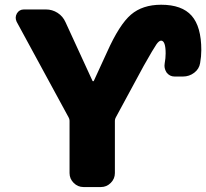

<svg xmlns="http://www.w3.org/2000/svg" viewBox="-20 -794 852 794"><path d="M422.9 -579.1Q473.6 -692.4 521.5 -733.4Q569.3 -774.4 646.5 -774.4Q732.4 -774.4 772.5 -729Q812.5 -683.6 812.5 -586.9Q812.5 -560.5 807.6 -533.2Q803.7 -508.8 783.2 -493.2Q762.7 -477.5 736.3 -477.5H702.1Q681.6 -477.5 668.9 -494.1Q660.2 -507.8 660.2 -522.5Q660.2 -527.3 661.1 -532.2Q665 -553.7 665 -573.2Q665 -625 646.5 -626Q637.7 -626 627 -610.8Q616.2 -595.7 574.2 -521.5L459 -308.6Q455.1 -301.8 455.1 -294.9V-78.1Q455.1 -54.7 438 -37.6Q420.9 -20.5 397.5 -20.5H325.2Q301.8 -20.5 284.7 -37.6Q267.6 -54.7 267.6 -78.1V-294.9Q267.6 -301.8 263.7 -308.6L48.8 -704.1Q44.9 -712.9 44.9 -720.7Q44.9 -729.5 49.8 -738.3Q59.6 -754.9 79.1 -754.9H169.9Q196.3 -754.9 218.3 -740.7Q240.2 -726.6 251 -702.1L362.3 -460Q363.3 -458 365.2 -458Q367.2 -458 368.2 -460Z"/></svg>

Font: Gen Jyuu Gothic Heavy
Style: Bold
Weight: 900
Designer: [Source Han Sans]
Ryoko NISHIZUKA  (kana & ideographs); Paul D. Hunt (Latin, Greek & Cyrillic); Wenlong ZHANG  (bopomofo
Version: Version 1.002.20150607